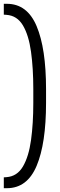

<svg xmlns="http://www.w3.org/2000/svg" viewBox="-49 -811 314 1009"><path d="M193 -271Q193 -57 143.5 60.5Q94 178 -13 178H-29V121L-15 120Q41 116 71.5 64Q102 12 114 -74.5Q126 -161 126 -270V-343Q126 -452 114 -539Q102 -626 71.5 -677.5Q41 -729 -15 -733L-29 -734V-791H-13Q94 -791 143.5 -673.5Q193 -556 193 -342Z"/></svg>

Font: Teko Variable Light
Style: Regular
Weight: 300
Designer: Manushi Parikh, Jonny Pinhorn
Foundry: Indian Type Foundry
Version: Version 3.000